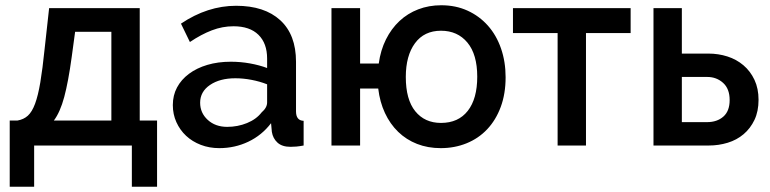

<svg xmlns="http://www.w3.org/2000/svg" viewBox="-20 -554 2931 731"><path d="M17 -95H46Q70 -99 86 -113.5Q102 -128 113.5 -159Q125 -190 133.5 -240.5Q142 -291 150 -369L167 -523H512V-95H578V157H482V0H110V157H17ZM404 -95V-433H266L253 -337Q240 -242 224.5 -184.5Q209 -127 185 -95Z M815 10Q777 10 744.5 -2.5Q712 -15 688.5 -37Q665 -59 651.5 -89Q638 -119 638 -154Q638 -191 654 -221Q670 -251 699.5 -273Q729 -295 769.5 -307Q810 -319 859 -319Q896 -319 932 -312.5Q968 -306 997 -295V-331Q997 -389 964 -421.5Q931 -454 869 -454Q827 -454 786.5 -438.5Q746 -423 703 -394L669 -464Q770 -532 879 -532Q987 -532 1047 -477Q1107 -422 1107 -319V-130Q1107 -95 1136 -94V0Q1120 3 1108.5 4Q1097 5 1086 5Q1054 5 1036.5 -11Q1019 -27 1015 -52L1012 -85Q977 -39 925.5 -14.5Q874 10 815 10ZM845 -71Q885 -71 920.5 -85.5Q956 -100 976 -126Q997 -144 997 -164V-233Q969 -244 937.5 -250Q906 -256 876 -256Q817 -256 779.5 -230.5Q742 -205 742 -163Q742 -124 771 -97.5Q800 -71 845 -71Z M1422 -312Q1429 -363 1449.5 -404Q1470 -445 1501 -474Q1532 -503 1572.5 -518.5Q1613 -534 1660 -534Q1715 -534 1760 -513.5Q1805 -493 1837.5 -456.5Q1870 -420 1887.5 -369.5Q1905 -319 1905 -260Q1905 -197 1886.5 -147Q1868 -97 1835 -62Q1802 -27 1756.5 -8.5Q1711 10 1658 10Q1609 10 1568 -6Q1527 -22 1496 -52Q1465 -82 1445.5 -124Q1426 -166 1420 -217H1351V0H1242V-523H1351V-312ZM1525 -261Q1525 -175 1561 -130.5Q1597 -86 1659 -86Q1725 -86 1761 -132Q1797 -178 1797 -262Q1797 -347 1759.5 -392Q1722 -437 1659 -437Q1595 -437 1560 -389.5Q1525 -342 1525 -261Z M2211 0H2103V-428H1933V-523H2381V-428H2211Z M2468 -523H2576V-350H2677Q2715 -350 2749.5 -339Q2784 -328 2810.5 -305.5Q2837 -283 2852.5 -250Q2868 -217 2868 -174Q2868 -130 2852.5 -97.5Q2837 -65 2811 -43Q2785 -21 2750.5 -10.5Q2716 0 2679 0H2468ZM2672 -89Q2710 -89 2734 -110Q2758 -131 2758 -173Q2758 -216 2733 -238.5Q2708 -261 2673 -261H2576V-89Z"/></svg>

Font: Oxford Sans SemiBold
Style: Regular
Weight: 600
Designer: Matt McInerney, Pablo Impallari, Rodrigo Fuenzalida
Foundry: Matt McInerney, Pablo Impallari, Rodrigo Fuenzalida
Version: Version 3.000g; ttfautohint (v1.5) -l 8 -r 28 -G 28 -x 14 -D